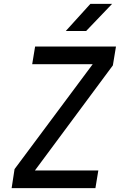

<svg xmlns="http://www.w3.org/2000/svg" viewBox="-20 -970 640 990"><path d="M319 -810H424L558 -950H446ZM40 0H472L487 -91H160L562 -633L578 -730H161L146 -639H458L55 -98Z"/></svg>

Font: JetBrains Mono Medium
Style: Italic
Weight: 436
Italic angle: -9°
Monospace: yes
Designer: Philipp Nurullin, Konstantin Bulenkov
Foundry: JetBrains
Version: Version 2.305